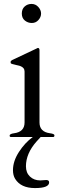

<svg xmlns="http://www.w3.org/2000/svg" viewBox="-20 -697 321 977"><path d="M34 0Q29 -1 29 -7Q29 -16 52 -19Q105 -26 105 -74V-333Q105 -353 83 -361Q73 -364 61.5 -366.5Q50 -369 43.5 -371Q37 -373 35.5 -374.5Q34 -376 34 -381.5Q34 -387 41 -391L166 -450Q171 -453 173 -453Q181 -453 181 -441V-74Q181 -26 234 -19Q257 -16 257 -8.5Q257 -1 252 0ZM142 -580Q122 -580 106.5 -592.5Q91 -605 91 -628Q91 -651 105.5 -664Q120 -677 140.5 -677Q161 -677 175 -661.5Q189 -646 189 -628Q189 -610 175.5 -595Q162 -580 142 -580ZM215 219Q230 219 230 231Q230 260 158 260Q86 260 57 213Q46 195 46 169Q46 123 76.5 76Q107 29 147 0H187Q186 0 166 23Q112 84 112 149Q112 182 132.5 201.5Q153 221 185 221Z"/></svg>

Font: Cardo
Style: Regular
Weight: 400
Designer: David J. Perry
Foundry: David J. Perry
Version: Version 1.0451